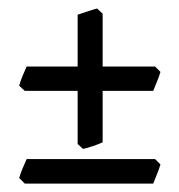

<svg xmlns="http://www.w3.org/2000/svg" viewBox="-20 -483 423 454"><path d="M359.4 -313Q356.9 -303.7 351.1 -289.8Q345.2 -275.9 342.3 -268.1H38.6L25.4 -280.3Q27.8 -290 33.4 -303.5Q39.1 -316.9 43 -325.7H346.7ZM359.4 -94.2Q356.9 -85 351.1 -70.8Q345.2 -56.6 342.3 -48.8H38.6L25.4 -62Q27.8 -71.3 33.4 -84.7Q39.1 -98.1 43 -106.9H346.7ZM222.7 -146.5Q213.4 -142.1 199.7 -137.5Q186 -132.8 176.3 -130.9L163.6 -142.6V-448.2Q171.9 -450.7 185.8 -455.6Q199.7 -460.4 209.5 -462.9L222.7 -450.7Z"/></svg>

Font: Namdhinggo Medium
Style: Regular
Weight: 500
Designer: Victor Gaultney
Foundry: SIL International
Version: Version 3.001